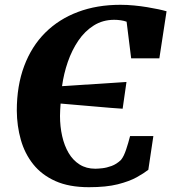

<svg xmlns="http://www.w3.org/2000/svg" viewBox="-20 -772 714 800"><path d="M350.5 8Q268 8 211 -17.5Q154 -43 118.5 -87.5Q83 -132 66.8 -189.5Q50.5 -247 50 -311Q50 -415 80.8 -497Q111.5 -579 168.5 -635.8Q225.5 -692.5 304.8 -722.2Q384 -752 481.5 -752Q510 -752 538.5 -749.2Q567 -746.5 592.8 -742.2Q618.5 -738 639.5 -733.5Q660.5 -729 674 -725L644 -529H526.5L507.5 -681.5Q497 -685.5 483.2 -687.5Q469.5 -689.5 456 -689.5Q408.5 -689.5 371 -666Q333.5 -642.5 306.5 -602.8Q279.5 -563 262.5 -513.8Q245.5 -464.5 238.5 -413L507 -430.5L491 -319Q471.5 -320 442.2 -322.5Q413 -325 378 -328Q343 -331 305.5 -334.2Q268 -337.5 232.5 -340.5Q231.5 -327.5 230.8 -314.5Q230 -301.5 230 -289Q230 -245 239 -205Q248 -165 266 -134.5Q284 -104 311.8 -86.5Q339.5 -69 377 -69Q388 -69 406.2 -71Q424.5 -73 445 -80.5Q465.5 -88 484 -105.5Q490.5 -113.5 495.8 -124.5Q501 -135.5 505.5 -148.8Q510 -162 514.2 -176.5Q518.5 -191 522 -205H619L598 -64.5Q579.5 -50 549.2 -33.2Q519 -16.5 471 -4.2Q423 8 350.5 8Z"/></svg>

Font: Merriweather 20pt Black
Style: Italic
Weight: 900
Italic angle: -7.8°
Version: Version 2.101